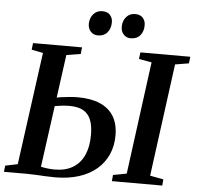

<svg xmlns="http://www.w3.org/2000/svg" viewBox="-64 -1021 1122 1091"><g transform="rotate(5 497.0 -476.0)"><path d="M290 6.5Q265.5 6.5 236.5 5Q207.5 3.5 179.5 2Q151.5 0.5 129 0.5H-2L2 -35L72.5 -49.5L160 -691.5L94.5 -704.5L99 -742.5H378.5L374.5 -704.5L293.5 -691.5L205 -46.5Q222 -42.5 242.8 -40Q263.5 -37.5 283.5 -37.5Q347 -37.5 389 -63.8Q431 -90 451.8 -137.8Q472.5 -185.5 472.5 -250.5Q472.5 -304 458.5 -338Q444.5 -372 414.8 -388.5Q385 -405 337.5 -405Q310.5 -405 284.8 -401.5Q259 -398 240.5 -394.5L245 -442Q260 -446.5 282.8 -449.8Q305.5 -453 330.8 -455.5Q356 -458 379.5 -458Q454.5 -458 506.2 -435.8Q558 -413.5 584.8 -369.5Q611.5 -325.5 611.5 -260Q611.5 -200.5 589.8 -151.5Q568 -102.5 526.5 -67Q485 -31.5 425.2 -12.5Q365.5 6.5 290 6.5ZM613.5 0 617 -35.5 694 -50 779.5 -692 706.5 -705 711.5 -743H996L991.5 -705L913.5 -692L827.5 -50L904 -35.5L901 0ZM462 -818Q436.5 -818 420.8 -835.5Q405 -853 405 -880Q406 -913.5 425.5 -935.5Q445 -957.5 476 -957.5Q505.5 -957.5 520.5 -940.2Q535.5 -923 535 -897.5Q534.5 -863 515.5 -840.5Q496.5 -818 462 -818ZM649 -818Q624 -818 608.2 -835.5Q592.5 -853 593 -880Q593.5 -913.5 612.8 -935.5Q632 -957.5 663 -957.5Q692.5 -957.5 707.5 -940.2Q722.5 -923 722 -897.5Q722 -863 703 -840.5Q684 -818 649 -818Z"/></g></svg>

Font: Merriweather 60pt SemiBold
Style: Italic
Weight: 600
Italic angle: -7.8°
Version: Version 2.101